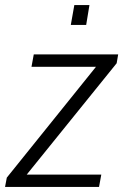

<svg xmlns="http://www.w3.org/2000/svg" viewBox="-36 -742 489 762"><path d="M-16 0 -9 -37 345 -477H89L98 -526H433L427 -491L70 -49H366L357 0ZM245 -643 259 -722H319L306 -643Z"/></svg>

Font: Archivo SemiCondensed ExtraLight
Style: Italic
Weight: 250
Width: 4
Italic angle: -10°
Designer: Hector Gatti
Foundry: Omnibus-Type
Version: Version 2.001